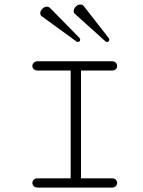

<svg xmlns="http://www.w3.org/2000/svg" viewBox="-20 -849 645 869"><path d="M463.4 -659.2Q460 -659.2 458 -661.1L320.3 -785.2Q313.5 -790 313.5 -798.8Q313.5 -809.1 322.8 -818.8Q332 -828.6 343.3 -828.6Q352.1 -828.6 358.9 -821.8L471.7 -677.2Q474.6 -674.3 474.6 -669.9Q474.6 -659.2 463.4 -659.2ZM331.5 -659.2Q328.1 -659.2 326.2 -661.1L168.9 -775.4Q162.1 -780.3 162.1 -789.1Q162.1 -799.3 171.4 -809.1Q180.7 -818.8 191.9 -818.8Q200.7 -818.8 207.5 -812L339.8 -677.2Q342.8 -674.3 342.8 -669.9Q342.8 -659.2 331.5 -659.2ZM151.4 0Q139.2 0 132.8 -6.6Q126.5 -13.2 126.5 -21Q126.5 -28.8 132.6 -35.4Q138.7 -42 150.9 -42H299.8V-529.8H150.9Q138.7 -529.8 132.6 -536.1Q126.5 -542.5 126.5 -550.3Q126.5 -558.6 132.8 -565.2Q139.2 -571.8 151.4 -571.8H485.8Q498 -571.8 504.2 -565.2Q510.3 -558.6 510.3 -550.3Q510.3 -542.5 504.4 -536.1Q498.5 -529.8 486.3 -529.8H346.7V-42H486.3Q498.5 -42 504.4 -35.4Q510.3 -28.8 510.3 -21Q510.3 -13.2 504.2 -6.6Q498 0 485.8 0Z"/></svg>

Font: Cutive Mono
Style: Regular
Weight: 400
Designer: Vernon Adams
Foundry: Vernon Adams
Version: Version 1.110; ttfautohint (v1.8.4.7-5d5b)